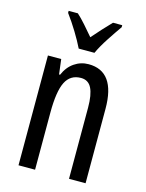

<svg xmlns="http://www.w3.org/2000/svg" viewBox="-116 -836 688 907"><g transform="rotate(15 228.0 -383.0)"><path d="M262 -547Q393 -547 393 -364V0H312V-348Q312 -411 296 -443Q280 -475 244 -475Q192 -475 169 -429Q146 -383 146 -279V0H65V-537H130L139 -464H144Q161 -504 192.5 -525.5Q224 -547 262 -547ZM197 -606Q181 -639 156 -680Q131 -721 105 -756V-766H150Q169 -749 191.5 -723.5Q214 -698 236 -672Q262 -702 279.5 -721Q297 -740 322 -766H367V-756Q345 -725 317.5 -683Q290 -641 274 -606Z"/></g></svg>

Font: Noto Sans Georgian ExtraCondensed
Style: Regular
Weight: 400
Width: 2
Designer: Monotype Design Team, Akaki Razmadze
Foundry: Google LLC
Version: Version 2.005; ttfautohint (v1.8.4.7-5d5b)